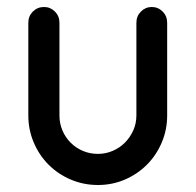

<svg xmlns="http://www.w3.org/2000/svg" viewBox="-20 -516 560 549"><path d="M260 13Q219 13 182.5 -2.5Q146 -18 119 -45Q92 -72 76.5 -108.5Q61 -145 61 -186V-451Q61 -470 74 -483Q87 -496 106 -496Q124 -496 137 -483Q150 -470 150 -451V-186Q150 -163 158.5 -143Q167 -123 182 -108Q197 -93 217 -84.5Q237 -76 260 -76Q282 -76 302 -84.5Q322 -93 337 -108Q352 -123 361 -143Q370 -163 370 -186V-451Q370 -470 383 -483Q396 -496 414 -496Q432 -496 445 -483Q458 -470 458 -451V-186Q458 -145 442.5 -108.5Q427 -72 400 -45Q373 -18 337 -2.5Q301 13 260 13Z"/></svg>

Font: Hanken
Style: Book
Weight: 400
Designer: Alfredo Marco Pradil
Foundry: Hanken Design Co.
Version: Version 2.06 2014